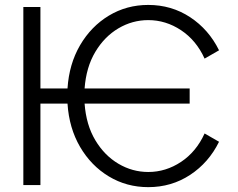

<svg xmlns="http://www.w3.org/2000/svg" viewBox="-20 -751 964 779"><path d="M144 -392.1H253.9Q260.3 -491.2 304.9 -567.6Q349.6 -644 421.6 -687.5Q493.7 -731 581.5 -731Q675.8 -731 751.5 -681.2Q827.1 -631.3 868.7 -546.9L810.1 -513.2Q776.4 -587.4 714.6 -628.4Q652.8 -669.4 581.5 -669.4Q517.1 -669.4 460.4 -636Q403.8 -602.5 366.7 -540.5Q329.6 -478.5 323.2 -392.1H749.5V-330.6H323.2Q329.6 -244.1 366.7 -182.1Q403.8 -120.1 460.4 -86.7Q517.1 -53.2 581.5 -53.2Q652.8 -53.2 714.6 -94.2Q776.4 -135.3 810.1 -209.5L868.7 -175.8Q827.1 -91.3 751.5 -41.5Q675.8 8.3 581.5 8.3Q493.7 8.3 421.6 -35.2Q349.6 -78.6 304.9 -155Q260.3 -231.4 253.9 -330.6H144V0H74.7V-722.7H144Z"/></svg>

Font: Giphurs Light
Style: Regular
Weight: 300
Version: Version 0.920; ttfautohint (v1.8.4.7-5d5b)